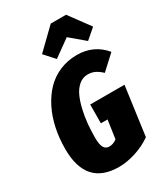

<svg xmlns="http://www.w3.org/2000/svg" viewBox="-235 -1070 1043 1194"><g transform="rotate(-30 286.0 -473.5)"><path d="M255.9 -755.9 190.9 -828.1 333 -965.8H442.9L551.8 -817.9L480 -755.9L377 -842.8ZM375 -715.8Q496.6 -715.8 571.8 -625L471.2 -532.2Q445.3 -556.2 422.9 -566.7Q400.4 -577.1 372.1 -577.1Q337.4 -577.1 309.8 -554Q282.2 -530.8 265.4 -494.1Q248.5 -457.5 237.1 -408.2Q225.6 -358.9 221.2 -310.8Q216.8 -262.7 216.8 -212.9Q216.8 -163.6 229.2 -142.3Q241.7 -121.1 267.1 -121.1Q295.4 -121.1 321.8 -141.1L340.8 -272.9H293L293.9 -407.2H540L492.2 -58.1Q440.4 -21.5 376.7 -1.2Q313 19 256.8 19Q21 19 21 -244.1Q21 -320.8 35.6 -390.6Q50.3 -460.4 79.8 -519.8Q109.4 -579.1 151.1 -622.8Q192.9 -666.5 250.5 -691.2Q308.1 -715.8 375 -715.8Z"/></g></svg>

Font: Fira Sans Compressed Heavy
Style: Italic
Weight: 900
Width: 3
Italic angle: -8°
Designer: Carrois Corporate & Edenspiekermann AG
Foundry: Carrois Corporate GbR & Edenspiekermann AG
Version: Version 4.203;PS 004.203;hotconv 1.0.88;makeotf.lib2.5.64775